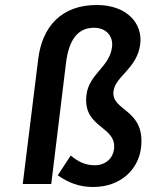

<svg xmlns="http://www.w3.org/2000/svg" viewBox="-20 -736 633 768"><path d="M71 0H185L244 -484C255 -575 290 -625 356 -625C404 -625 434 -592 428 -547C418 -468 336 -440 326 -357C309 -222 448 -234 436 -139C432 -104 403 -75 359 -75C324 -75 295 -87 263 -114L211 -35C252 -6 296 12 352 12C462 12 533 -57 544 -144C563 -302 424 -290 434 -371C441 -431 529 -462 541 -560C551 -642 488 -716 367 -716C224 -716 149 -628 133 -501Z"/></svg>

Font: Falling Sky
Style: Obl
Weight: 400
Designer: Paul D. Hunt
Foundry: Adobe Systems Incorporated
Version: Version 1.02